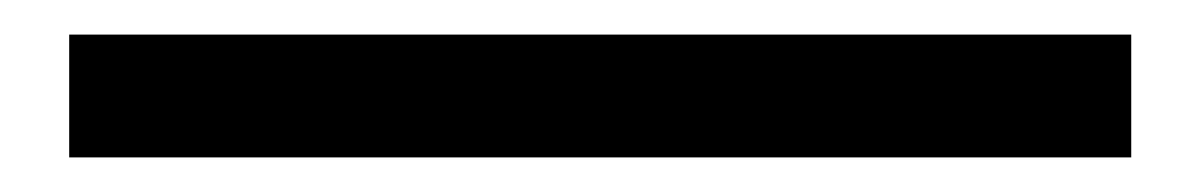

<svg xmlns="http://www.w3.org/2000/svg" viewBox="-20 -91 696 111"><path d="M634 -71V0H20V-71Z"/></svg>

Font: Voces
Style: Regular
Weight: 400
Designer: Ana Paula Megda, Pablo Ugerman
Foundry: Ana Paula Megda, Pablo Ugerman
Version: Version 1.100